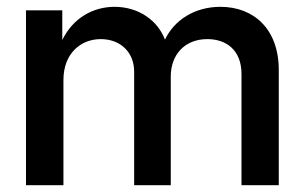

<svg xmlns="http://www.w3.org/2000/svg" viewBox="-20 -546 899 566"><path d="M56.6 0H167V-310.1C167 -388.7 218.3 -430.7 276.9 -430.7C334.5 -430.7 375.5 -392.6 375.5 -334.5V0H483.4V-320.3C483.4 -384.8 524.4 -430.7 591.3 -430.7C645.5 -430.7 691.9 -399.9 691.9 -327.6V0H801.8V-339.4C801.8 -462.4 726.1 -525.9 629.9 -525.9C553.7 -525.9 493.7 -486.8 466.3 -429.2C444.8 -486.3 387.7 -525.9 317.9 -525.9C253.9 -525.9 195.3 -492.7 163.6 -428.2V-515.6H56.6Z"/></svg>

Font: Raveo Display Display Medium
Style: Regular
Weight: 500
Designer: Jakub Foglar, Rasmus Andersson (Inter)
Foundry: Jakubfoglar.com
Version: Version 1.100;Glyphs 3.2.3 (3260)